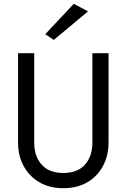

<svg xmlns="http://www.w3.org/2000/svg" viewBox="-20 -980 666 1010"><path d="M443 -920 263 -770 218 -800 368 -960ZM75 -700H160V-230Q160 -158 199 -114Q238 -70 313 -70Q388 -70 427 -114Q466 -158 466 -230V-700H551V-230Q551 -161 521.5 -106.5Q492 -52 439 -21Q386 10 313 10Q241 10 187.5 -21Q134 -52 104.5 -106.5Q75 -161 75 -230Z"/></svg>

Font: Von Book
Style: Regular
Weight: 400
Version: Version 4.000; ttfautohint (v1.8.4.7-5d5b)